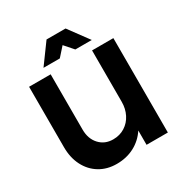

<svg xmlns="http://www.w3.org/2000/svg" viewBox="-206 -1064 1177 1233"><g transform="rotate(-30 383.0 -448.0)"><path d="M563 -759H441L384 -824L326 -759H205L313 -907H454ZM689 -700V0H531V-106Q494 -50 436 -19.5Q378 11 305 11Q234 11 179.5 -22Q125 -55 94.5 -114.5Q64 -174 64 -252V-700H224V-290Q224 -222 263 -179.5Q302 -137 364 -137Q413 -137 451 -161Q489 -185 510 -226.5Q531 -268 531 -319V-700Z"/></g></svg>

Font: TypoPRO Montserrat Alternates
Style: Regular
Weight: 600
Designer: Julieta Ulanovsky
Foundry: Julieta Ulanovsky
Version: Version 6.001